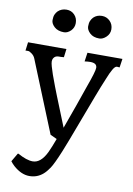

<svg xmlns="http://www.w3.org/2000/svg" viewBox="-112 -896 842 1217"><g transform="rotate(10 309.0 -287.0)"><path d="M609.4 -524.4Q599.1 -525.9 592.5 -525.9Q585.9 -525.9 579.6 -519.8Q573.2 -513.7 566.7 -502.4Q560.1 -491.2 552.7 -475.6L537.6 -439.9Q514.2 -384.8 488.8 -317.4L375 -15.6L344.7 61.5Q309.1 147.9 290 176.3Q271 204.6 252.9 220.2Q215.3 252.9 165 252.9Q113.3 252.9 62.5 208Q47.9 194.8 37.1 180.2L68.8 126L73.2 125.5Q130.9 157.7 169.9 157.7Q222.7 157.7 259.3 80.6Q269 60.1 276.4 41L295.4 -8.3L254.4 -27.3L252.9 -27.8L83 -446.3Q73.7 -468.8 67.1 -485.8Q60.5 -502.9 44.9 -514.6Q29.3 -526.4 21 -526.4H10.7Q8.8 -526.4 3.4 -525.9L10.3 -580.6H257.3L250.5 -526.9Q241.7 -525.4 230.5 -525.4H217.3Q193.8 -525.4 183.6 -506.8Q179.2 -498.5 179.2 -487.3Q179.2 -476.1 185.1 -455.3Q190.9 -434.6 200.7 -406.2Q230.5 -324.2 247.6 -282.2Q320.3 -100.1 326.2 -86.4Q371.6 -210.4 381.8 -241.2L426.3 -369.1Q463.9 -472.2 463.9 -495.6Q463.9 -526.4 420.9 -526.4Q404.8 -526.4 384.3 -523.4L392.6 -580.6H617.7ZM389.2 -805.7Q410.6 -826.7 443.4 -826.7Q473.6 -826.7 494.9 -805.4Q516.1 -784.2 516.1 -752.4Q516.1 -723.6 494.6 -703.1Q473.1 -682.6 450.2 -682.6Q411.1 -682.6 389.4 -703.4Q367.7 -724.1 367.7 -746.1Q367.7 -768.1 373.5 -781.7Q379.4 -795.4 389.2 -805.7ZM160.6 -805.7Q183.1 -826.7 215.8 -826.7Q246.6 -826.7 266.8 -805.4Q287.1 -784.2 287.1 -752.4Q287.1 -723.6 267.1 -703.1Q246.1 -682.6 223.1 -682.6Q183.6 -682.6 161.1 -703.1Q138.7 -723.6 138.7 -745.8Q138.7 -768.1 144.5 -781.7Q150.4 -795.4 160.6 -805.7Z"/></g></svg>

Font: HeadlandOne
Style: Regular
Weight: 400
Designer: Gary Lonergan
Foundry: Sorkin Type Co.
Version: Version 1.002